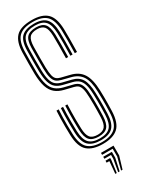

<svg xmlns="http://www.w3.org/2000/svg" viewBox="-253 -855 857 1093"><g transform="rotate(-30 175.5 -309.0)"><path d="M176.9 7Q110 7 75.9 -23.1Q41.8 -53.3 39.3 -129.8Q38.4 -156.5 38.2 -184.1Q38 -211.7 38.7 -238.6Q39.4 -265.5 40.9 -289.9H55.4Q54 -264.8 53.2 -240Q52.5 -215.1 52.7 -188.2Q52.8 -161.3 53.8 -130.2Q56.1 -61 85.9 -33Q115.6 -5.1 176.9 -5.1Q237.9 -5.1 267.1 -33.5Q296.4 -62 298.5 -130.2Q299.4 -153.9 299.7 -173.2Q300 -192.6 299.9 -213.9Q299.8 -235.2 298.9 -264.5Q297 -335.7 275.2 -368.7Q253.5 -401.7 208.5 -412.9L151.9 -427.3Q133.3 -432 121.2 -441.4Q109.1 -450.9 102.9 -472.2Q96.6 -493.5 95.7 -533.2Q95.1 -558.5 95.5 -596.6Q95.9 -634.7 96.3 -669.8Q97.1 -720 116 -739.4Q134.9 -758.7 176.3 -758.7Q215.7 -758.7 233 -738.4Q250.3 -718.2 252 -668.8Q252.8 -645.3 252.5 -604.7Q252.3 -564.1 251.3 -520.9H236.8Q237.8 -565.1 238 -605.2Q238.3 -645.2 237.6 -668.1Q236.2 -713.1 221.8 -729.9Q207.5 -746.6 176.3 -746.6Q140.4 -746.6 125.9 -729.3Q111.5 -711.9 110.7 -668.9Q110.4 -628.6 109.9 -594.2Q109.5 -559.8 110.2 -533.6Q111.1 -498.2 115.7 -479.6Q120.3 -460.9 130 -452.8Q139.7 -444.6 155.4 -440.8L211.9 -426.8Q263.5 -414.2 287.3 -376.5Q311.2 -338.8 313.4 -265.2Q314.1 -241.6 314.3 -221.8Q314.5 -202.1 314.3 -180.5Q314.1 -159 313 -129.6Q310.3 -54.3 277.2 -23.6Q244.1 7 176.9 7ZM176.9 -17.1Q123.1 -17.1 96.8 -42.2Q70.4 -67.2 68.3 -130.7Q67.4 -158.7 67.3 -186.3Q67.2 -214 67.8 -240.3Q68.4 -266.6 69.6 -289.9H84Q82.9 -267 82.2 -243.1Q81.5 -219.3 81.7 -191.9Q81.8 -164.6 82.8 -130.8Q84.7 -75.1 106.7 -52.2Q128.7 -29.2 176.9 -29.2Q225 -29.2 246.3 -52.7Q267.6 -76.2 269.5 -131Q270.5 -156.2 270.7 -175.5Q271 -194.7 270.9 -215Q270.8 -235.3 269.9 -263.4Q268.9 -305.1 261.4 -329.6Q253.8 -354.2 239.1 -366.6Q224.4 -379.1 201.8 -384.6L144.6 -398.8Q118.3 -405.3 101.5 -419.3Q84.7 -433.3 76.3 -460.3Q67.9 -487.4 66.7 -532.4Q66.4 -549.7 66.3 -574.6Q66.3 -599.5 66.6 -625.3Q67 -651.1 67.3 -670.5Q68.4 -733.9 95 -758.4Q121.7 -782.9 176.3 -782.9Q230.4 -782.9 254.7 -757Q279 -731.1 281 -669.8Q281.8 -646.6 281.5 -605.2Q281.3 -563.8 280.2 -520.9H265.8Q266.8 -561.6 267.1 -603.4Q267.3 -645.1 266.5 -669.4Q264.6 -724.6 243.9 -747.7Q223.3 -770.8 176.3 -770.8Q127.7 -770.8 105.3 -748.8Q82.8 -726.7 81.8 -670.2Q81.4 -637.9 80.9 -599.1Q80.5 -560.3 81.2 -532.8Q82.2 -490.6 89.4 -466.3Q96.6 -442 111.1 -430.2Q125.6 -418.4 148.1 -412.8L205.1 -398.8Q246 -388.9 264.3 -359Q282.6 -329 284.4 -264.1Q285.1 -239.7 285.3 -219.6Q285.5 -199.5 285.2 -178.7Q285 -157.9 284 -130.7Q282 -70.1 257.3 -43.6Q232.6 -17.1 176.9 -17.1ZM176.9 -41.3Q135.8 -41.3 117.4 -61.5Q98.9 -81.7 97.3 -131.7Q96.4 -161.9 96.3 -188.5Q96.2 -215 96.8 -239.9Q97.3 -264.8 98.4 -289.9H112.6Q111.6 -262.4 111 -238.2Q110.4 -213.9 110.6 -188.5Q110.8 -163.1 111.8 -132.1Q113.1 -89.8 127.5 -71.6Q141.9 -53.4 176.9 -53.4Q210.2 -53.4 224.7 -71.3Q239.2 -89.1 240.6 -132.5Q241.5 -159 241.7 -177.9Q242 -196.8 241.9 -216.1Q241.8 -235.3 240.9 -262.6Q240 -298.8 234.8 -317.8Q229.6 -336.7 219.9 -344.9Q210.1 -353.1 194.9 -356.6L137.3 -370.6Q104.3 -378.7 82.6 -396.8Q60.9 -414.9 49.9 -447.4Q39 -480 37.7 -531.4Q36.9 -561.6 37.4 -599.2Q37.9 -636.9 38.5 -671.6Q40 -741.8 71 -774.4Q101.9 -807 176.3 -807Q242.6 -807 275 -776.5Q307.5 -746.1 310 -670.8Q310.6 -648.6 310.4 -605.7Q310.3 -562.7 309.2 -520.9H294.7Q295.9 -563.7 296.1 -605.4Q296.3 -647 295.5 -670.2Q293.4 -738.6 264.9 -766.8Q236.4 -794.9 176.3 -794.9Q111.2 -794.9 82.8 -766.4Q54.4 -737.9 53 -670.9Q52.4 -632.1 51.9 -597.4Q51.5 -562.8 52.2 -531.8Q53.5 -483.7 63.2 -454Q72.8 -424.3 92.1 -408.2Q111.4 -392.1 141.1 -384.7L198.4 -370.5Q216.8 -366.2 229 -356.3Q241.3 -346.4 247.8 -324.8Q254.4 -303.1 255.4 -263Q256.1 -237 256.3 -217.7Q256.5 -198.4 256.2 -178.9Q256 -159.4 255 -132Q253.3 -82.8 235.5 -62Q217.6 -41.3 176.9 -41.3ZM188.9 189.4 209.6 109.4V57.9H140V45H222.5V109.4L198.5 189.4ZM151 189.4 158 109.4H140V96.5H170.9V109.4L160.5 189.4ZM169.9 189.4 183.8 109.4V83.7H140V70.8H196.7V109.4L179.4 189.4Z"/></g></svg>

Font: Big Shoulders Inline Display SC Thin
Style: Regular
Weight: 100
Designer: Patric King
Foundry: XO Type Co
Version: Version 2.002